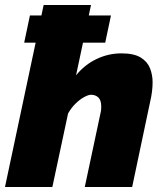

<svg xmlns="http://www.w3.org/2000/svg" viewBox="-36 -750 657 770"><path d="M84 -688H409L386 -579H61ZM139 -730H329L269 -448Q304 -491 351.5 -513.5Q399 -536 451 -536Q501 -536 528 -519.5Q555 -503 565.5 -476.5Q576 -450 576 -420Q576 -401 573.5 -382Q571 -363 567 -346L494 0H304L367 -296Q369 -304 369.5 -310.5Q370 -317 370 -323Q370 -348 358.5 -359Q347 -370 329 -370Q319 -370 302 -361Q285 -352 267.5 -335Q250 -318 237 -295L174 0H-16Z"/></svg>

Font: Raleway Thin Black
Style: Italic
Weight: 900
Italic angle: -12°
Version: Version 4.026